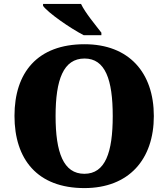

<svg xmlns="http://www.w3.org/2000/svg" viewBox="-20 -951 860 981"><path d="M408 -771H498V-784C469 -822 415 -886 394 -931H200V-921C225 -886 338 -807 408 -771ZM411 10C639 10 766 -137 766 -358C766 -580 639 -725 412 -725C171 -725 54 -580 54 -359C54 -137 171 10 411 10ZM411 -63C304 -63 264 -172 264 -358C264 -544 304 -652 412 -652C518 -652 556 -544 556 -358C556 -172 518 -63 411 -63Z"/></svg>

Font: Noto Serif Malayalam Black
Style: Regular
Weight: 900
Designer: Indian type Foundry, Jelle Bosma, Monotype Design Team
Foundry: Monotype Imaging Inc.
Version: Version 2.104